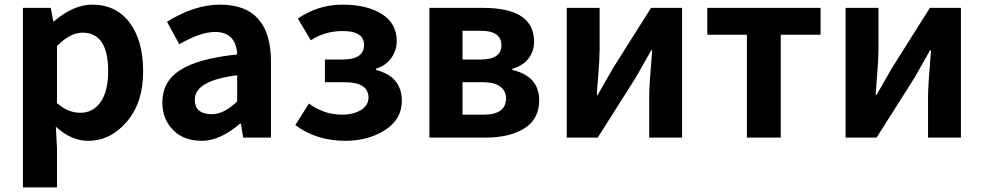

<svg xmlns="http://www.w3.org/2000/svg" viewBox="-20 -594 4248 829"><path d="M79 215V-560H199L210 -502H213Q298 -574 378 -574Q481 -574 539.5 -496.5Q598 -419 598 -285Q598 -151 527.5 -68.5Q457 14 360 14Q288 14 221 -47L226 45V215ZM447 -287Q447 -453 336 -453Q283 -453 226 -395V-149Q273 -107 327 -107Q381 -107 414 -153Q447 -199 447 -287Z M1016 -60Q930 14 851.5 14Q773 14 727 -33Q681 -80 681 -152Q681 -242 758 -291.5Q835 -341 1004 -359Q999 -456 908 -456Q846 -456 754 -403L701 -500Q820 -574 930 -574Q1150 -574 1150 -327V0H1030L1020 -60ZM895 -101Q947 -101 1004 -156V-269Q821 -246 821 -164Q821 -101 895 -101Z M1471 14Q1346 14 1255 -54L1314 -147Q1378 -99 1457 -99Q1506 -99 1538.5 -119Q1571 -139 1571 -172Q1571 -239 1469 -239H1383V-337H1458Q1552 -337 1552 -400Q1552 -460 1460 -460Q1383 -460 1322 -420L1266 -514Q1354 -574 1459 -574Q1564 -574 1628.5 -533.5Q1693 -493 1693 -416Q1693 -378 1670 -344.5Q1647 -311 1603 -297V-292Q1715 -264 1715 -158Q1715 -79 1642.5 -32.5Q1570 14 1471 14Z M1834 0V-560H2066Q2286 -560 2286 -414Q2286 -373 2262 -341.5Q2238 -310 2192 -297V-292Q2308 -265 2308 -161Q2308 -80 2244.5 -40Q2181 0 2078 0ZM1977 -337H2054Q2145 -337 2145 -398Q2145 -461 2057 -461H1977ZM1977 -99H2069Q2165 -99 2165 -170Q2165 -201 2140 -220Q2115 -239 2066 -239H1977Z M2427 0V-560H2569V-383Q2569 -341 2563.5 -274Q2558 -207 2557 -183H2560Q2624 -294 2627 -300L2791 -560H2925V0H2783V-176Q2783 -225 2796 -377H2792Q2742 -290 2725 -259L2561 0Z M3205 0V-444H3034V-560H3523V-444H3351V0Z M3631 0V-560H3773V-383Q3773 -341 3767.5 -274Q3762 -207 3761 -183H3764Q3828 -294 3831 -300L3995 -560H4129V0H3987V-176Q3987 -225 4000 -377H3996Q3946 -290 3929 -259L3765 0Z"/></svg>

Font: Swei Fan Sans CJK TC
Style: Bold
Weight: 700
Version: Version 2.130